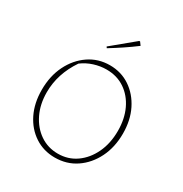

<svg xmlns="http://www.w3.org/2000/svg" viewBox="-198 -1018 1117 1174"><g transform="rotate(30 360.5 -431.0)"><path d="M354 7Q275 7 212.5 -34Q150 -75 114.5 -147Q79 -219 79 -313Q79 -410 116.5 -486Q154 -562 219 -606.5Q284 -651 366 -651Q446 -651 508.5 -609Q571 -567 607 -494.5Q643 -422 643 -328Q643 -232 605.5 -156.5Q568 -81 503 -37Q438 7 354 7ZM359 -23Q431 -23 487 -62.5Q543 -102 575.5 -170.5Q608 -239 608 -327Q608 -412 577 -477.5Q546 -543 490.5 -580.5Q435 -618 361 -618Q317 -618 273 -604Q229 -590 193 -563Q113 -445 113 -315Q113 -231 145 -165Q177 -99 232.5 -61Q288 -23 359 -23ZM296 -731 290 -740 446 -869H452L468 -847Q427 -816 383.5 -787Q340 -758 296 -731Z"/></g></svg>

Font: Piazzolla Thin
Style: Regular
Weight: 100
Designer: Juan Pablo del Peral
Foundry: Huerta Tipografica
Version: Version 1.330